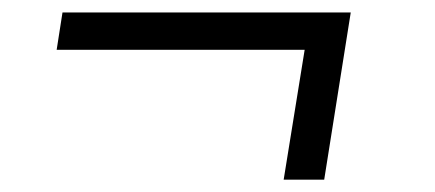

<svg xmlns="http://www.w3.org/2000/svg" viewBox="-20 -399 694 306"><path d="M476.7 -319.6 467.7 -332.9 432.1 -112.7H496.7L539 -379.1H79.6L70.3 -319.6Z"/></svg>

Font: Bitter Thin
Style: Italic
Weight: 100
Italic angle: -9°
Designer: Sol Matas, and Bitter project Authors
Foundry: Sol Matas
Version: Version 2.002